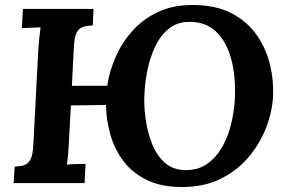

<svg xmlns="http://www.w3.org/2000/svg" viewBox="-20 -736 1150 772"><path d="M712 16Q629 16 571 -12Q513 -40 477 -87.5Q441 -135 424 -194Q407 -253 406 -314L265 -312L257 -164Q256 -137 253.5 -112Q251 -87 249 -74Q265 -76 289.5 -76.5Q314 -77 324 -77L320 0H35L39 -66Q61 -67 77 -72Q93 -77 102.5 -95Q112 -113 114 -153L134 -536Q136 -563 138.5 -588Q141 -613 143 -626Q127 -625 103 -624.5Q79 -624 68 -623L72 -700H356L353 -634Q331 -633 314.5 -628Q298 -623 288.5 -605.5Q279 -588 277 -547L269 -391H411Q420 -450 445.5 -508Q471 -566 513.5 -613Q556 -660 616 -688Q676 -716 754 -716Q847 -716 910.5 -683Q974 -650 1012 -595.5Q1050 -541 1065.5 -476.5Q1081 -412 1078 -350Q1075 -288 1050.5 -224Q1026 -160 980.5 -105.5Q935 -51 868 -17.5Q801 16 712 16ZM727 -52Q779 -52 815 -78.5Q851 -105 874.5 -147Q898 -189 909.5 -238Q921 -287 924 -333Q929 -424 910.5 -495.5Q892 -567 849 -608.5Q806 -650 737 -648Q691 -647 658 -620Q625 -593 604.5 -550Q584 -507 573.5 -457.5Q563 -408 561 -362Q558 -315 565 -261.5Q572 -208 590.5 -160Q609 -112 642.5 -82Q676 -52 727 -52Z"/></svg>

Font: Lora
Style: Italic
Weight: 400
Italic angle: -3°
Designer: Olga Karpushina, Alexei Vanyashin (Cyrillic)
Foundry: Cyreal
Version: Version 3.008